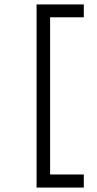

<svg xmlns="http://www.w3.org/2000/svg" viewBox="-20 -736 439 866"><path d="M145 110H358V51H206V-658H358V-716H145Z"/></svg>

Font: Uncut Sans Book
Style: Regular
Weight: 350
Designer: Kasper Nordkvist
Foundry: UNCUT.wtf
Version: Version 1.304;Glyphs 3.2 (3246)